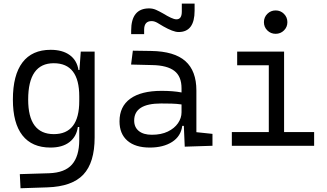

<svg xmlns="http://www.w3.org/2000/svg" viewBox="-20 -801 1798 1055"><path d="M92.8 233.4 88.9 155.8 250 150.9Q336.4 147.9 375.7 102.8Q415 57.6 415.5 -30.3V-103H407.7Q400.4 -50.3 361.8 -20.3Q323.2 9.8 257.3 9.8Q155.8 9.8 103.3 -57.1Q50.8 -124 50.8 -253.9Q50.8 -388.7 103.5 -458Q156.2 -527.3 258.3 -527.3Q323.2 -527.3 363 -498.5Q402.8 -469.7 411.1 -416.5H416.5L423.8 -517.6H500V-45.9Q500 92.3 438 158.2Q376 224.1 240.2 228.5ZM415.5 -271.5Q415.5 -453.6 275.4 -453.6Q134.8 -453.6 134.8 -253.9Q134.8 -64 275.9 -64Q415.5 -64 415.5 -246.1Z M995.1 4.9 990.2 -109.4H981.4Q974.1 -52.2 925.8 -21.2Q877.4 9.8 803.2 9.8Q723.6 9.8 680.2 -27.8Q636.7 -65.4 636.7 -134.3Q636.7 -216.3 696.3 -259Q755.9 -301.8 867.7 -301.8Q931.6 -301.8 977.5 -293V-315.9Q977.5 -381.3 938 -411.6Q898.4 -441.9 816.9 -443.4L700.2 -446.3L710 -522.5L810.5 -521Q938 -519 998.5 -465.3Q1059.1 -411.6 1059.1 -303.7V-74.7L1147.5 -65.4V0ZM977.5 -227.1Q950.7 -231 922.1 -231.7Q893.6 -232.4 865.2 -232.4Q717.3 -232.4 717.3 -138.7Q717.3 -101.6 742.9 -81.1Q768.6 -60.5 814.5 -60.5Q865.7 -60.5 902.1 -78.1Q938.5 -95.7 958 -124Q977.5 -152.3 977.5 -184.1ZM700.7 -613.3V-632.8Q700.7 -754.9 799.3 -754.9Q819.8 -754.9 838.1 -746.6Q856.4 -738.3 876 -727.1Q900.9 -711.9 919.2 -703.4Q937.5 -694.8 949.7 -694.8Q979 -694.8 979 -737.3V-781.2H1049.3V-742.2Q1049.3 -625 961.4 -625Q945.8 -625 924.8 -633.1Q903.8 -641.1 877.9 -655.8Q861.3 -665.5 845.2 -675.3Q828.6 -685.1 813 -685.1Q772 -685.1 772 -637.7V-613.3Z M1253.9 0V-75.2H1457V-442.4H1283.2V-517.6H1541V-75.2H1706.1V0ZM1494.6 -615.2Q1467.8 -615.2 1449 -633.8Q1430.2 -652.3 1430.2 -679.2Q1430.2 -706.1 1449 -724.9Q1467.8 -743.7 1494.6 -743.7Q1521.5 -743.7 1540.3 -724.9Q1559.1 -706.1 1559.1 -679.2Q1559.1 -652.3 1540.3 -633.8Q1521.5 -615.2 1494.6 -615.2Z"/></svg>

Font: CaskaydiaMono NF SemiLight
Style: Regular
Weight: 350
Designer: Aaron Bell
Foundry: Saja Typeworks
Version: Version 2111.001; ttfautohint (v1.8.4);Nerd Fonts 3.1.1